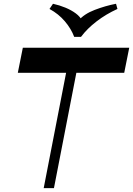

<svg xmlns="http://www.w3.org/2000/svg" viewBox="-20 -978 692 998"><path d="M72.6 -599.5 98.7 -730H651.8L625.7 -599.5ZM207.1 0 345.6 -712.8H398.9L260.4 0ZM583.1 -958.4 590.5 -931.5Q531.2 -904.6 482 -866.8Q432.8 -829.1 401 -786.3H365.7Q350 -828.4 317.3 -867.1Q284.6 -905.7 237.3 -931.5L255.4 -958.4Q289.6 -950.9 320.3 -938.1Q350.9 -925.4 374.1 -908.2Q397.3 -891 407.4 -869.1L386.9 -869.8Q416.8 -905.3 472.2 -926.5Q527.6 -947.8 583.1 -958.4Z"/></svg>

Font: Savate ExtraLight
Style: Italic
Weight: 200
Italic angle: -11°
Designer: Max Esnée
Foundry: Plomb Type
Version: Version 2.000